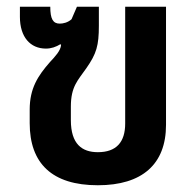

<svg xmlns="http://www.w3.org/2000/svg" viewBox="-20 -537 581 569"><path d="M270 12C401 12 472 -50 472 -167V-517H351V-171C351 -116 325 -86 270 -86C223 -86 190 -110 190 -181V-221C190 -281 211 -299 236 -335C266 -378 273 -402 273 -461V-517H208L192 -480C181 -470 167 -467 157 -467C137 -467 129 -481 129 -517H39V-487C39 -427 70 -393 116 -393C132 -393 146 -398 159 -406L161 -404C160 -387 143 -369 128 -353C92 -312 68 -275 68 -212V-172C68 -53 134 12 270 12Z"/></svg>

Font: Noto Sans Thai UI SemiCondensed Semi
Style: Regular
Weight: 600
Width: 4
Designer: Monotype Design Team
Foundry: Monotype Imaging Inc.
Version: Version 1.901